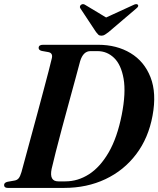

<svg xmlns="http://www.w3.org/2000/svg" viewBox="-22 -919 775 939"><path d="M-2 -14Q-2 -26 15 -30L49 -36Q61.5 -38 69 -46.8Q76.5 -55.5 83 -77.5Q90.5 -105 102.8 -150.5Q115 -196 130.2 -251.5Q145.5 -307 161 -365Q176.5 -423 190.8 -476.5Q205 -530 215.8 -571.2Q226.5 -612.5 231.5 -634Q237.5 -659 215.5 -664L182 -670Q167 -674 167 -684.5Q167 -700 188.5 -700H457.5Q549 -700 616.5 -659.2Q684 -618.5 714.2 -541Q744.5 -463.5 724 -353Q704 -244 644 -164.8Q584 -85.5 493.5 -42.8Q403 0 291.5 0H16Q-2 0 -2 -14ZM298 -32Q359 -32 413.5 -67Q468 -102 509.8 -174.2Q551.5 -246.5 573.5 -358Q594.5 -465 582.5 -533.8Q570.5 -602.5 536 -635.8Q501.5 -669 455 -669H420.5Q385 -669 370 -620Q362.5 -591.5 348.2 -538.8Q334 -486 316.2 -421.5Q298.5 -357 281.2 -292.5Q264 -228 250.5 -175Q237 -122 230.5 -93Q218 -32 263 -32ZM509.5 -762.5Q499 -754.5 491.2 -749.5Q483.5 -744.5 474 -744.5Q464 -744.5 458.8 -749.5Q453.5 -754.5 447.5 -762.5L371.5 -877.5Q367.5 -883 369.2 -888.2Q371 -893.5 375 -896Q384.5 -902.5 396.5 -894L497 -833.5L629 -894Q645.5 -902.5 652 -896Q658.5 -888.5 644.5 -877.5Z"/></svg>

Font: Fraunces 72pt SemiBold
Style: Italic
Weight: 600
Italic angle: -16°
Version: Version 1.000;[b76b70a41]